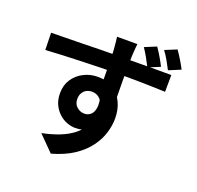

<svg xmlns="http://www.w3.org/2000/svg" viewBox="-156 -1018 1312 1276"><g transform="rotate(20 500.0 -380.5)"><path d="M624 -792Q623 -784 621 -766.5Q619 -749 618.5 -731.5Q618 -714 617 -706Q616 -686 615.5 -652Q615 -618 615 -577Q615 -536 615.5 -494.5Q616 -453 616.5 -416.5Q617 -380 617 -356L493 -399Q493 -418 493 -449Q493 -480 493 -517.5Q493 -555 492.5 -592Q492 -629 491 -659Q490 -689 489 -705Q487 -735 484 -759Q481 -783 480 -792ZM59 -667Q104 -668 159.5 -668.5Q215 -669 276 -670.5Q337 -672 396.5 -673Q456 -674 507.5 -674.5Q559 -675 597 -675Q635 -675 680 -675.5Q725 -676 769 -676Q813 -676 849 -676Q885 -676 906 -676L905 -557Q858 -559 780.5 -561Q703 -563 593 -563Q525 -563 455 -561.5Q385 -560 316 -557.5Q247 -555 183 -552.5Q119 -550 62 -546ZM600 -372Q600 -290 580.5 -236Q561 -182 522 -154.5Q483 -127 425 -127Q396 -127 365.5 -138.5Q335 -150 309.5 -173.5Q284 -197 268 -231Q252 -265 252 -310Q252 -367 279.5 -409Q307 -451 353 -474.5Q399 -498 453 -498Q519 -498 563.5 -468Q608 -438 631 -388Q654 -338 654 -276Q654 -227 638 -174Q622 -121 584.5 -70Q547 -19 485.5 22Q424 63 332 89L226 -18Q290 -31 345 -52Q400 -73 441.5 -105Q483 -137 506.5 -184Q530 -231 530 -296Q530 -345 507 -368.5Q484 -392 449 -392Q430 -392 412.5 -383.5Q395 -375 384 -357Q373 -339 373 -313Q373 -278 396.5 -257.5Q420 -237 450 -237Q474 -237 493 -252.5Q512 -268 517.5 -303Q523 -338 507 -397ZM753 -822Q772 -795 791 -762.5Q810 -730 823 -704L739 -669Q724 -699 707 -729.5Q690 -760 671 -788ZM887 -850Q906 -823 925 -791.5Q944 -760 958 -733L874 -698Q859 -728 841.5 -758.5Q824 -789 804 -816Z"/></g></svg>

Font: Noto Sans SC
Style: Bold
Weight: 700
Designer: Ryoko NISHIZUKA  (kana, bopomofo & ideographs); Paul D. Hunt (Latin, Greek & Cyrillic); Sandoll Communications , Soo-you
Foundry: Adobe
Version: Version 2.004-H2;hotconv 1.0.118;makeotfexe 2.5.65603